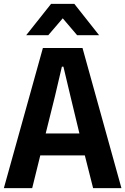

<svg xmlns="http://www.w3.org/2000/svg" viewBox="-25 -976 650 996"><path d="M-5 0 197.5 -727H403L605 0H458L415 -170H184L142 0ZM212 -283.5H387L341 -474.5L304 -630H296L259.5 -474.5ZM111 -793.5 240 -956H360.5L489 -793.5H375L300.5 -881L225.5 -793.5Z"/></svg>

Font: Spline Sans Mono SemiBold
Style: Regular
Weight: 600
Monospace: yes
Version: Version 1.004